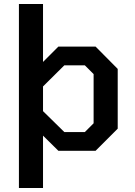

<svg xmlns="http://www.w3.org/2000/svg" viewBox="-20 -757 676 964"><path d="M75 187V-737H196V-446L273 -523H460L571 -411V-111L460 0H273L196 -76V187ZM303 -94H406L450 -138V-385L406 -429H303L196 -323V-199Z"/></svg>

Font: Tomorrow Medium
Style: Regular
Weight: 500
Designer: Tony de Marco, Monica Rizzolli
Foundry: Just in Type
Version: Version 2.002